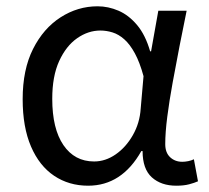

<svg xmlns="http://www.w3.org/2000/svg" viewBox="-20 -577 665 610"><path d="M260 13Q199 13 152 -18.5Q105 -50 78.5 -111.5Q52 -173 52 -262Q52 -356 85 -421.5Q118 -487 172.5 -522Q227 -557 290 -557Q324 -557 356.5 -543Q389 -529 415.5 -497.5Q442 -466 457 -414H460L483 -543H573Q562 -490 550.5 -431Q539 -372 528.5 -314.5Q518 -257 511.5 -206.5Q505 -156 505 -119Q505 -92 520.5 -77.5Q536 -63 559 -63Q568 -63 578 -65Q588 -67 596 -71L609 -1Q598 4 581 8.5Q564 13 540 13Q492 13 462.5 -13.5Q433 -40 433 -97H429Q367 13 260 13ZM279 -64Q315 -64 347.5 -86.5Q380 -109 402 -147.5Q424 -186 427 -232L436 -335Q424 -379 408.5 -407.5Q393 -436 375 -452Q357 -468 337.5 -474Q318 -480 299 -480Q260 -480 225 -455.5Q190 -431 168 -383Q146 -335 146 -263Q146 -168 181.5 -116Q217 -64 279 -64Z"/></svg>

Font: hexhindi15
Style: Regular
Weight: 400
Designer: Jelle Bosma - Monotype Design Team
Foundry: Monotype Imaging Inc.
Version: Version 2.006